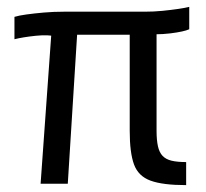

<svg xmlns="http://www.w3.org/2000/svg" viewBox="-20 -534 600 558"><path d="M521 4Q453 4 417.5 -9Q382 -22 369.5 -56Q357 -90 357 -154V-450L435 -451V-154Q435 -127 439 -109Q443 -91 452.5 -81Q462 -71 478.5 -67Q495 -63 521 -63ZM98 0 130 -447H205L177 0ZM22 -420V-485Q35 -489 57 -492Q79 -495 107 -497.5Q135 -500 165 -500H400Q427 -500 452 -502.5Q477 -505 497.5 -508Q518 -511 530 -514V-449Q515 -442 475 -437Q435 -432 376 -436L363 -433H173L150 -427Q121 -434 83.5 -430Q46 -426 22 -420Z"/></svg>

Font: Cairo Play
Style: Regular
Weight: 400
Designer: Mohamed Gaber, Accademia di Belle Arti di Urbino
Foundry: Kief Type Foundry, Accademia di Belle Arti di Urbino
Version: Version 3.119